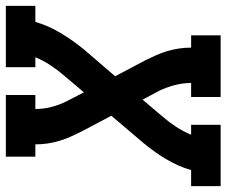

<svg xmlns="http://www.w3.org/2000/svg" viewBox="-83 -696 775 657"><g transform="rotate(-90 304.5 -367.5)"><path d="M-4 0V-101H51Q64 -146 89 -187.5Q114 -229 146 -267L237 -374L182 -478Q173 -496 165 -514Q157 -532 151 -552Q145 -572 142 -592.5Q139 -613 139 -634H97V-735H308V-634H260Q260 -605 267.5 -577Q275 -549 288 -524L317 -468L373 -534Q393 -557 409.5 -582Q426 -607 437 -634H403V-735H613V-634H558Q545 -589 520 -547.5Q495 -506 464 -468L372 -361L427 -257Q436 -239 444 -221Q452 -203 458 -183Q464 -163 467 -142.5Q470 -122 470 -101H512V0H301V-101H349Q349 -130 341.5 -158Q334 -186 322 -211L292 -267L236 -201Q216 -178 199.5 -153Q183 -128 172 -101H206V0Z"/></g></svg>

Font: Iosevka Curly Slab ExObl
Style: Bold
Weight: 700
Width: 7
Italic angle: -9°
Monospace: yes
Designer: Belleve Invis
Foundry: Belleve Invis
Version: Version 11.0.0; ttfautohint (v1.8.3)